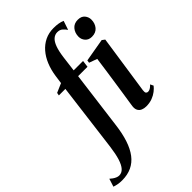

<svg xmlns="http://www.w3.org/2000/svg" viewBox="-436 -937 1310 1310"><g transform="rotate(-45 219.0 -282.0)"><path d="M121 -574Q128.5 -626 146.5 -669.8Q164.5 -713.5 192.5 -746Q220.5 -778.5 258 -796.8Q295.5 -815 342 -815Q367.5 -815 388 -811.5Q408.5 -808 425.5 -800.5L403.5 -735.5Q393.5 -750.5 378.8 -763.8Q364 -777 340.5 -777Q317 -777 298.8 -761.2Q280.5 -745.5 268 -711Q255.5 -676.5 248.5 -621L235 -513.5H325.5L319 -464H228.5L174.5 -47Q165.5 26.5 147 82.5Q128.5 138.5 100 176Q71.5 213.5 31.2 232.5Q-9 251.5 -62 251.5Q-85 251.5 -102.5 248Q-120 244.5 -134.5 239.5L-116 181.5Q-108.5 188.5 -97.8 196.2Q-87 204 -75 209Q-63 214 -52.5 214Q-27.5 214 -9.2 194Q9 174 21.8 133.5Q34.5 93 42.5 31.5L105.5 -464H42.5L46.5 -484.5L112.5 -513ZM411.5 11Q392 11 375.8 4.2Q359.5 -2.5 351 -17.8Q342.5 -33 345.5 -58Q347 -67.5 351.2 -95.5Q355.5 -123.5 361.8 -164.5Q368 -205.5 375.2 -254.2Q382.5 -303 390 -354.8Q397.5 -406.5 404 -455L346 -476L349 -495.5L516 -524.5L536 -509.5L473 -83.5Q470.5 -64.5 476 -57.8Q481.5 -51 490.5 -51Q501 -51 511.2 -56.5Q521.5 -62 536 -77L547 -54Q535.5 -39 516.5 -24Q497.5 -9 471.2 1Q445 11 411.5 11ZM485.5 -587Q455 -587 437.8 -606.5Q420.5 -626 420.5 -652.5Q421 -689 441.8 -713.5Q462.5 -738 498.5 -738Q532.5 -738 549 -718Q565.5 -698 565.5 -673Q565.5 -637 544.8 -612Q524 -587 485.5 -587Z"/></g></svg>

Font: Merriweather 120pt SemiBold
Style: Italic
Weight: 600
Italic angle: -7.8°
Version: Version 2.101